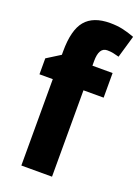

<svg xmlns="http://www.w3.org/2000/svg" viewBox="-146 -829 653 894"><g transform="rotate(20 181.0 -382.5)"><path d="M330 -428H230V0H78V-428H12V-507L79 -549V-566Q79 -672 118 -718.5Q157 -765 240 -765Q274 -765 302 -759Q330 -753 362 -741L330 -631Q316 -635 301.5 -638Q287 -641 271 -641Q230 -641 230 -573V-550H330Z"/></g></svg>

Font: Noto Sans Devanagari Condensed ExtraBold
Style: Regular
Weight: 800
Width: 3
Designer: Jelle Bosma - Monotype Design Team
Foundry: Monotype Imaging Inc.
Version: Version 2.004; ttfautohint (v1.8.4.7-5d5b)